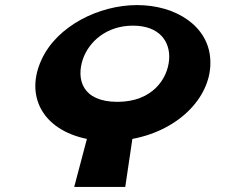

<svg xmlns="http://www.w3.org/2000/svg" viewBox="-20 -548 888 756"><path d="M306 -314C329.8 -384 399.4 -447 503.4 -447C608.4 -447 650.8 -384 646 -314C640.1 -236 578.5 -147 442.5 -147C303.5 -147 280.1 -236 306 -314ZM144 -314C78.8 -175 142.8 -38 322.2 -1L272.2 188H473.2L501.2 -1C692.7 -37 816.8 -175 808 -314C801.1 -445 672.8 -528 519.8 -528C368.8 -528 204.1 -445 144 -314Z"/></svg>

Font: Hussar Milosc
Style: Obl
Weight: 700
Foundry: Cannot Into Space Fonts
Version: Version 1.02